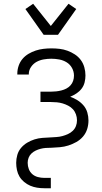

<svg xmlns="http://www.w3.org/2000/svg" viewBox="-20 -785 540 1020"><path d="M215 215Q196 215 177 212Q158 209 140.5 201.5Q123 194 108 181.5Q93 169 83.5 153Q74 137 70 118Q66 99 66 80Q66 59 72 38Q78 17 92 0.5Q106 -16 124.5 -27Q143 -38 163.5 -44.5Q184 -51 205.5 -52.5Q227 -54 248 -55H249Q264 -56 280 -57Q296 -58 311 -62Q326 -66 340.5 -72.5Q355 -79 366.5 -90Q378 -101 383.5 -115.5Q389 -130 389 -146Q389 -162 383.5 -177.5Q378 -193 367.5 -204.5Q357 -216 342.5 -223.5Q328 -231 313 -235.5Q298 -240 282 -241.5Q266 -243 250 -243H195V-298H250Q264 -298 278 -299.5Q292 -301 306 -304.5Q320 -308 332.5 -314.5Q345 -321 354.5 -331.5Q364 -342 368.5 -355.5Q373 -369 373 -383Q373 -405 362.5 -424Q352 -443 334 -454Q316 -465 295 -469Q274 -473 253 -473Q233 -473 212.5 -469.5Q192 -466 174.5 -456.5Q157 -447 145 -429.5Q133 -412 133 -392V-389H72V-394Q72 -415 79 -435.5Q86 -456 99.5 -472Q113 -488 131.5 -499Q150 -510 170 -516.5Q190 -523 211 -525.5Q232 -528 253 -528Q275 -528 296.5 -525.5Q318 -523 338.5 -515.5Q359 -508 377.5 -496Q396 -484 409 -466.5Q422 -449 428 -427.5Q434 -406 434 -384Q434 -366 429.5 -347.5Q425 -329 413.5 -314Q402 -299 386 -288.5Q370 -278 353 -271Q373 -264 391.5 -252.5Q410 -241 424 -224.5Q438 -208 444 -187Q450 -166 450 -145Q450 -121 443 -99Q436 -77 421 -59.5Q406 -42 385.5 -30.5Q365 -19 343 -12Q321 -5 298 -3Q275 -1 252 0H250Q236 0 222.5 1Q209 2 195.5 5.5Q182 9 169.5 15Q157 21 147 30.5Q137 40 132 53Q127 66 127 80Q127 97 133 113Q139 129 151.5 140Q164 151 181 155.5Q198 160 215 160H250V215ZM212 -600 115 -737 156 -765 250 -647 344 -765 385 -737 288 -600Z"/></svg>

Font: Iosevka Fixed SS04 Light
Style: Regular
Weight: 300
Monospace: yes
Designer: Belleve Invis
Foundry: Belleve Invis
Version: Version 32.5.0